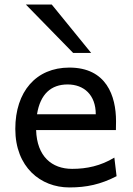

<svg xmlns="http://www.w3.org/2000/svg" viewBox="-20 -801 575 833"><path d="M482.9 -236.8C483.4 -245.6 483.4 -266.1 483.4 -274.9C483.4 -384.8 441.9 -507.8 280.8 -507.8C136.2 -507.8 46.4 -403.3 46.4 -241.7C46.4 -75.7 156.2 12.2 280.8 12.2C356 12.2 416.5 -1 485.8 -36.6L476.1 -117.2C416.5 -81.1 356 -68.4 293 -68.4C204.6 -68.4 140.1 -122.6 136.7 -236.8ZM140.6 -305.2C154.8 -393.6 202.1 -434.6 273.4 -434.6C344.2 -434.6 395.5 -389.2 395.5 -305.2ZM92.3 -781.2 297.4 -571.3H375.5L204.6 -781.2Z"/></svg>

Font: Andika
Style: Regular
Weight: 400
Designer: Victor Gaultney, Annie Olsen, Julie Remington, Don Collingsworth, Eric Hays
Foundry: SIL International
Version: Version 1.000